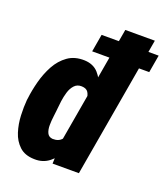

<svg xmlns="http://www.w3.org/2000/svg" viewBox="-139 -849 838 957"><g transform="rotate(20 280.5 -370.0)"><path d="M252.9 -130.4 360.4 -750H517.1L387.2 0H247.6ZM19 -254.4 20.5 -264.2Q25.4 -306.6 38.1 -355Q50.8 -403.3 73.7 -445.6Q96.7 -487.8 133.3 -513.9Q169.9 -540 222.7 -538.1Q269 -536.1 295.7 -506.6Q322.3 -477.1 334 -433.8Q345.7 -390.6 348.4 -345.5Q351.1 -300.3 350.1 -268.1L348.6 -254.9Q342.8 -219.2 328.6 -173.1Q314.5 -127 291 -84.7Q267.6 -42.5 233.6 -15.1Q199.7 12.2 153.3 10.3Q103.5 9.3 74.5 -17.8Q45.4 -44.9 32.5 -85.9Q19.5 -127 17.6 -171.9Q15.6 -216.8 19 -254.4ZM176.8 -264.6 175.8 -254.9Q174.8 -243.7 171.9 -221.4Q168.9 -199.2 168.7 -175.5Q168.5 -151.9 176.3 -134.8Q184.1 -117.7 205.1 -115.7Q237.8 -114.7 254.6 -135.7Q271.5 -156.7 278.1 -186.3Q284.7 -215.8 285.6 -240.7L289.1 -279.8Q291.5 -294.4 294.9 -315.9Q298.3 -337.4 297.6 -359.1Q296.9 -380.9 287.4 -395.8Q277.8 -410.6 253.4 -411.6Q229 -412.6 214.1 -396.2Q199.2 -379.9 191.9 -355.5Q184.6 -331.1 181.4 -306.4Q178.2 -281.7 176.8 -264.6ZM560.5 -686.5 544.4 -593.3H241.7L257.8 -686.5Z"/></g></svg>

Font: Roboto Condensed Black
Style: Italic
Weight: 900
Italic angle: -12°
Designer: Christian Robertson
Foundry: Google
Version: Version 3.008; 2023